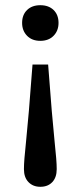

<svg xmlns="http://www.w3.org/2000/svg" viewBox="-20 -541 310 738"><path d="M135 -521Q167 -521 186 -502.5Q205 -484 205 -453Q205 -423 186 -403.5Q167 -384 135 -384Q103 -384 84 -403.5Q65 -423 65 -453Q65 -484 84 -502.5Q103 -521 135 -521ZM165 -293Q173 -185 179 -114.5Q185 -44 189.5 -1Q194 42 196 67Q198 92 198 109Q198 141 181 159Q164 177 135 177Q107 177 89.5 159Q72 141 72 109Q72 92 74 67Q76 42 80.5 -1Q85 -44 91 -114.5Q97 -185 105 -293Z"/></svg>

Font: Montagu Slab 16pt
Style: Regular
Weight: 400
Designer: Florian Karsten
Foundry: Florian Karsten
Version: Version 1.000; ttfautohint (v1.8.3)